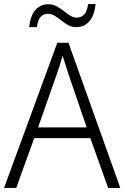

<svg xmlns="http://www.w3.org/2000/svg" viewBox="-20 -928 615 948"><path d="M514 0 426 -246H149L60 0H0L263 -717H318L574 0ZM320 -556Q317 -566 311.5 -583Q306 -600 300 -619Q294 -638 289 -653Q282 -627 273.5 -600.5Q265 -574 258 -555L168 -299H408ZM452 -908Q447 -854 422 -824Q397 -794 357 -794Q335 -794 317 -804Q299 -814 282.5 -827Q266 -840 250 -850Q234 -860 216 -860Q196 -860 181.5 -845.5Q167 -831 162 -794H124Q127 -822 134.5 -843Q142 -864 154 -878Q166 -892 182.5 -899.5Q199 -907 219 -907Q241 -907 259.5 -897Q278 -887 294.5 -874Q311 -861 326.5 -851Q342 -841 359 -841Q380 -841 395 -855.5Q410 -870 415 -908Z"/></svg>

Font: Noto Sans Display Light
Style: Regular
Weight: 300
Designer: Monotype Design Team
Foundry: Monotype Imaging Inc.
Version: Version 2.003